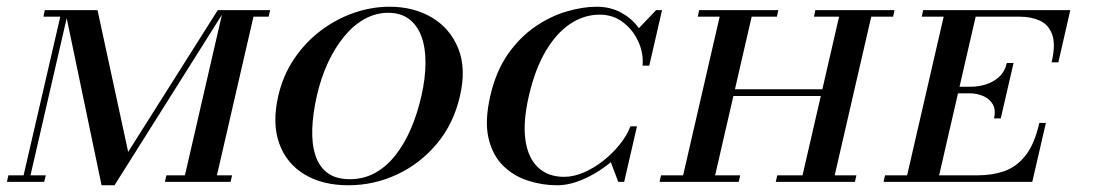

<svg xmlns="http://www.w3.org/2000/svg" viewBox="-78 -540 3244 570"><path d="M223.5 10 115 -510H211.5L302.5 -89L568.5 -510H589.5L262 10ZM-57.5 0 -53 -19.5H58L53 0ZM-12.5 0 101 -490.5H51L55 -510H125.5L8 0ZM411.5 0 416 -19.5H611L606.5 0ZM466.5 0 584 -510H724L719.5 -490.5H674.5L561.5 0Z M956 10Q879.5 10 826 -22.2Q772.5 -54.5 751 -114Q729.5 -173.5 748 -255Q762 -316 795 -365Q828 -414 873.5 -448.5Q919 -483 971.8 -501.5Q1024.5 -520 1078.5 -520Q1150.5 -520 1204.5 -487.8Q1258.5 -455.5 1282.5 -396Q1306.5 -336.5 1287.5 -255Q1269 -173.5 1219.5 -114Q1170 -54.5 1101.2 -22.2Q1032.5 10 956 10ZM960.5 -8Q1001.5 -8 1035.2 -26.5Q1069 -45 1095.5 -78.5Q1122 -112 1141.5 -157Q1161 -202 1173 -255Q1185 -308 1185.2 -353Q1185.5 -398 1173.2 -431.5Q1161 -465 1136.2 -483.5Q1111.5 -502 1074.5 -502Q1037.5 -502 1004.2 -483.5Q971 -465 943.5 -431.5Q916 -398 895.2 -353Q874.5 -308 862.5 -255Q850.5 -202 849 -157Q847.5 -112 858.5 -78.5Q869.5 -45 894.5 -26.5Q919.5 -8 960.5 -8Z M1575.5 10Q1531.5 10 1489 -3.8Q1446.5 -17.5 1415.2 -48.5Q1384 -79.5 1372.2 -130.2Q1360.5 -181 1377.5 -255Q1394.5 -329 1430.2 -379.8Q1466 -430.5 1511.8 -461.5Q1557.5 -492.5 1605 -506.2Q1652.5 -520 1693 -520Q1733.5 -520 1764.8 -503.2Q1796 -486.5 1816.2 -459.8Q1836.5 -433 1845.2 -402.8Q1854 -372.5 1849.5 -345H1829.5Q1833 -381.5 1817.2 -416.2Q1801.5 -451 1771.8 -473.8Q1742 -496.5 1702.5 -496.5Q1655.5 -496.5 1614.2 -468.8Q1573 -441 1541.5 -387.2Q1510 -333.5 1492 -255Q1474 -177 1482 -123.5Q1490 -70 1519.8 -42.5Q1549.5 -15 1596.5 -15Q1625 -15 1655.2 -28Q1685.5 -41 1713.2 -63Q1741 -85 1762.2 -111.5Q1783.5 -138 1793.5 -165H1813Q1804 -134 1779.2 -103Q1754.5 -72 1720.2 -46.5Q1686 -21 1648.2 -5.5Q1610.5 10 1575.5 10ZM1757.5 0 1732.5 -66Q1747.5 -81 1757.5 -91.2Q1767.5 -101.5 1775.5 -111Q1783.5 -120.5 1792.2 -133Q1801 -145.5 1813 -165L1775 0ZM1849.5 -345Q1845.5 -373 1840.2 -390.2Q1835 -407.5 1828.8 -421.5Q1822.5 -435.5 1814.5 -452L1870 -510H1887.5Z M2300 0 2417.5 -510H2513L2395.5 0ZM1880 0 1884.5 -19.5H2119.5L2115 0ZM1945.5 0 2063 -510H2158L2040.5 0ZM2225 0 2229.5 -19.5H2464.5L2460 0ZM2079 -255 2083.5 -275H2383.5L2379 -255ZM1993.5 -490.5 1997.5 -510H2232.5L2228.5 -490.5ZM2338.5 -490.5 2342.5 -510H2577.5L2573.5 -490.5Z M2610.5 0 2728 -510H2823L2705.5 0ZM2545 0 2549.5 -19.5H2824.5Q2868 -19.5 2903.8 -32Q2939.5 -44.5 2966.2 -78Q2993 -111.5 3007.5 -175H3027L2986.5 0ZM2873 -188.5Q2879 -214.5 2869 -231Q2859 -247.5 2840.2 -255.2Q2821.5 -263 2800.5 -263H2745.5L2750 -282.5H2805Q2826 -282.5 2848.2 -289.2Q2870.5 -296 2887.8 -311.5Q2905 -327 2911 -353H2931L2893 -188.5ZM3044 -355Q3056.5 -408.5 3045.5 -438Q3034.5 -467.5 3008.5 -479Q2982.5 -490.5 2949 -490.5H2658.5L2662.5 -510H3099.5L3064 -355Z"/></svg>

Font: Bodoni Moda SC
Style: Italic
Weight: 400
Italic angle: -13°
Designer: Owen Earl
Foundry: indestructible type
Version: Version 2.005